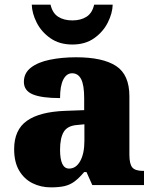

<svg xmlns="http://www.w3.org/2000/svg" viewBox="-20 -798 666 828"><path d="M199 10Q156 10 120 -8Q84 -26 62.5 -62.5Q41 -99 41 -155Q41 -238 96 -277Q151 -316 262 -320L343 -323V-375Q343 -431 330 -456.5Q317 -482 291 -482Q267 -482 253 -455Q239 -428 239 -375Q160 -375 121.5 -391Q83 -407 83 -445Q83 -483 113.5 -506.5Q144 -530 195.5 -540.5Q247 -551 308 -551Q423 -551 480.5 -513.5Q538 -476 538 -383V-131Q538 -91 550.5 -76Q563 -61 597 -61H601V0H378L353 -56H343Q321 -30 301.5 -15.5Q282 -1 258.5 4.5Q235 10 199 10ZM278 -71Q308 -71 326 -103.5Q344 -136 344 -191V-262L313 -259Q271 -256 255 -229.5Q239 -203 239 -152Q239 -71 278 -71ZM292 -606Q236 -606 197 -633.5Q158 -661 138 -701Q118 -741 117 -778H198Q206 -742 230.5 -726Q255 -710 292 -710Q329 -710 353.5 -726Q378 -742 386 -778H466Q465 -741 445 -701Q425 -661 386.5 -633.5Q348 -606 292 -606Z"/></svg>

Font: Noto Serif Devanagari Black
Style: Regular
Weight: 900
Designer: Universal Thirst, Indian Type Foundry and the Monotype Design Team
Foundry: Monotype Imaging Inc.
Version: Version 2.004; ttfautohint (v1.8.4.7-5d5b)